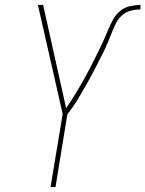

<svg xmlns="http://www.w3.org/2000/svg" viewBox="-20 -755 587 775"><path d="M184 0 233 -295 133 -735H154L247 -318Q260 -337 272 -356Q284 -375 295.5 -394.5Q307 -414 318 -433.5Q329 -453 339.5 -473Q350 -493 360 -513Q370 -533 380 -553.5Q390 -574 399 -594Q408 -614 416.5 -634.5Q425 -655 436 -675.5Q447 -696 464.5 -710.5Q482 -725 504 -730Q526 -735 547 -735V-717Q529 -717 510 -712.5Q491 -708 475.5 -695.5Q460 -683 450.5 -665.5Q441 -648 434 -630Q427 -612 419.5 -594Q412 -576 404 -558Q404 -558 403.5 -557.5Q403 -557 403 -557V-556Q386 -522 369 -488.5Q352 -455 333.5 -422Q315 -389 295.5 -356.5Q276 -324 252 -294L204 0Z"/></svg>

Font: Iosevka SS04 Thin
Style: Italic
Weight: 100
Italic angle: -9°
Monospace: yes
Designer: Belleve Invis
Foundry: Belleve Invis
Version: Version 19.0.0; ttfautohint (v1.8.4)